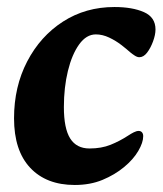

<svg xmlns="http://www.w3.org/2000/svg" viewBox="-20 -511 463 547"><path d="M193 16Q112 16 66 -33Q20 -82 20 -174Q20 -264 57.5 -336Q95 -408 159.5 -449.5Q224 -491 306 -491Q357 -491 390 -476.5Q423 -462 423 -427Q423 -412 416 -393Q409 -374 399 -361Q389 -348 377 -348Q371 -348 364 -352.5Q357 -357 351 -362Q341 -371 325.5 -383Q310 -395 291 -404Q272 -413 253 -413Q226 -413 205.5 -384.5Q185 -356 173.5 -309Q162 -262 162 -206Q162 -145 180 -116.5Q198 -88 235 -88Q269 -88 295 -98.5Q321 -109 344 -124Q353 -130 361 -134Q369 -138 375 -138Q381 -138 384.5 -134Q388 -130 388 -123Q388 -105 374 -81Q360 -57 333.5 -35Q307 -13 272 1.5Q237 16 193 16Z"/></svg>

Font: Alkatra SemiBold
Style: Regular
Weight: 600
Designer: Suman Bhandary
Version: Version 1.100;gftools[0.9.22]